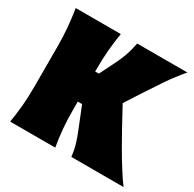

<svg xmlns="http://www.w3.org/2000/svg" viewBox="-156 -879 1055 1044"><g transform="rotate(30 372.0 -356.5)"><path d="M32 0Q41 -55.5 46 -108.2Q51 -161 51 -229V-474Q51 -545.5 46 -600.5Q41 -655.5 32 -713H315Q305.5 -655.5 300.8 -600.5Q296 -545.5 296 -474V-467H319L367 -563Q384.5 -597.5 396.8 -632.5Q409 -667.5 418 -713H733Q686.5 -658.5 648.8 -602.8Q611 -547 574 -490L511.5 -393L579 -269Q602.5 -226 631.5 -176Q660.5 -126 689.8 -79.5Q719 -33 744 0H416Q411 -46 398.8 -83.5Q386.5 -121 372 -156L323 -278H296V-229Q296 -161 300.8 -108.2Q305.5 -55.5 315 0Z"/></g></svg>

Font: Commissioner Flair Black
Style: Regular
Weight: 900
Designer: Kostas Bartsokas
Foundry: Kostas Bartsokas
Version: Version 1.000; ttfautohint (v1.8.3)